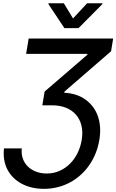

<svg xmlns="http://www.w3.org/2000/svg" viewBox="-20 -969 730 1204"><path d="M5 -38.4H116.5Q112.9 -3.6 123.2 25.4Q133.5 54.3 154.7 75.1Q175.8 95.9 206 107.4Q236.2 119 272.4 119Q317.1 119 354.4 102.1Q391.7 85.2 419.9 56.6Q448.2 28.1 466.6 -9.9Q485.1 -47.9 492.2 -90.2Q500.7 -140.6 490.9 -180.9Q481.2 -221.2 456.5 -249.6Q431.8 -278.1 393.8 -293.3Q355.8 -308.6 307.5 -308.6H245.4L259.9 -394.9L527.7 -625.7L528.4 -631.4H143.8L159.8 -727.3H689.6L676.5 -647.7L384.2 -394.5L383.2 -387.4Q462.4 -383.2 516 -344.5Q543 -324.9 562.7 -298.8Q582.4 -272.7 593.6 -240.8Q604.8 -208.8 607.4 -171.5Q610.1 -134.2 603 -92Q595.9 -48.7 580.1 -8.9Q564.3 30.9 540.8 65Q517.4 99.1 487 126.8Q456.7 154.5 420.5 174.2Q384.2 193.9 342.9 204.5Q301.5 215.2 255.7 215.2Q175.8 215.2 115.8 182.9Q85.9 166.9 63.2 144.2Q40.5 121.4 26.1 93.4Q11.7 65.3 6.2 32.1Q0.7 -1.1 5 -38.4ZM283.7 -943.2 284.4 -948.5H380.3L437.9 -853.3L526.3 -948.5H622.5L621.8 -943.2L472.3 -792.6H383.9Z"/></svg>

Font: Inter P Medium
Style: Italic
Weight: 500
Italic angle: 9.39999°
Designer: Rasmus Andersson
Foundry: rsms
Version: Version 3.018;git-588b23468